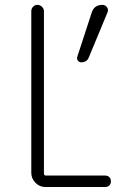

<svg xmlns="http://www.w3.org/2000/svg" viewBox="-20 -750 540 770"><path d="M347.7 -699.2Q357.4 -730.5 390.6 -730.5Q402.3 -730.5 409.2 -720.7Q416 -710.9 411.1 -700.2L336.9 -521.5Q329.1 -500 305.7 -500Q297.9 -500 292.5 -506.8Q287.1 -513.7 290 -522.5ZM162.1 0Q138.7 0 122.1 -17.1Q105.5 -34.2 105.5 -56.6V-705.1Q105.5 -715.8 112.8 -723.1Q120.1 -730.5 129.9 -730.5Q140.6 -730.5 148.4 -722.7Q156.2 -714.8 156.2 -705.1V-54.7Q156.2 -45.9 164.1 -45.9H402.3Q412.1 -45.9 418.5 -39.6Q424.8 -33.2 424.8 -22.9Q424.8 -12.7 418.5 -6.3Q412.1 0 402.3 0Z"/></svg>

Font: Rounded-X Mgen+ 1m light
Style: Regular
Weight: 200
Designer: [Source Han Sans]
Ryoko NISHIZUKA  (kana & ideographs); Paul D. Hunt (Latin, Greek & Cyrillic); Wenlong ZHANG  (bopomofo
Version: Version 1.059.20150602